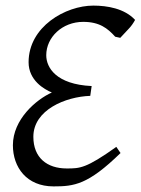

<svg xmlns="http://www.w3.org/2000/svg" viewBox="-20 -650 502 685"><path d="M82 -428C82 -363 138 -331 165 -320C109 -295 26 -224 26 -132C26 -53 75 15 171 15C245 15 294 9 410 -104L395 -126C287 -49 265 -49 218 -49C148 -49 99 -87 99 -162C99 -258 214 -305 302 -308L307 -343C180 -349 145 -409 145 -453C145 -517 202 -572 277 -572C335 -572 364 -549 391 -519L409 -515L438 -546C448 -556 456 -568 462 -579C424 -620 362 -630 313 -630C214 -630 82 -555 82 -428Z"/></svg>

Font: Temporarium
Style: Italic
Weight: 400
Italic angle: -7°
Version: Version 1.1